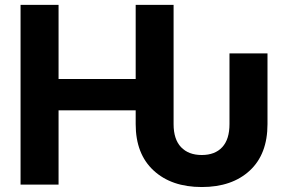

<svg xmlns="http://www.w3.org/2000/svg" viewBox="-20 -747 1163 777"><path d="M796.5 9.9Q674 9.9 601.6 -57Q529.1 -123.9 529.1 -244.7V-300.4H217V0H63.2V-727.3H217V-427.2H529.1V-727.3H682.5V-244.7Q682.5 -183.2 712.7 -151.5Q742.9 -119.7 796.5 -119.7Q850.1 -119.7 879.4 -151.5Q908.7 -183.2 908.7 -244.7V-530.9H1062.5V-244.7Q1062.5 -122.9 990.6 -56.5Q918.7 9.9 796.5 9.9Z"/></svg>

Font: Inter Zeller
Style: Bold
Weight: 700
Designer: Rasmus Andersson; Joe Bland
Foundry: zeller
Version: Version 3.015;git-dec3a8cb1